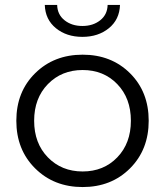

<svg xmlns="http://www.w3.org/2000/svg" viewBox="-20 -751 667 776"><path d="M161 -731H211Q212 -692 241 -669Q270 -646 313 -646Q356 -646 385 -669Q414 -692 415 -731H465Q463 -672 420 -637Q377 -602 313 -602Q249 -602 206 -637Q163 -672 161 -731ZM505.5 -70.5Q430 5 314 5Q198 5 122 -70.5Q46 -146 46 -263Q46 -380 122 -455Q198 -530 314 -530Q430 -530 505.5 -455Q581 -380 581 -263Q581 -146 505.5 -70.5ZM173.5 -115Q229 -58 314 -58Q399 -58 454 -115Q509 -172 509 -263Q509 -354 454 -411Q399 -468 314 -468Q229 -468 173.5 -411Q118 -354 118 -263Q118 -172 173.5 -115Z"/></svg>

Font: Montserrat Alternates
Style: Regular
Weight: 400
Designer: Julieta Ulanovsky
Foundry: Julieta Ulanovsky
Version: Version 7.200;PS 007.200;hotconv 1.0.88;makeotf.lib2.5.64775